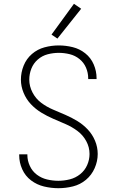

<svg xmlns="http://www.w3.org/2000/svg" viewBox="-20 -982 616 1010"><path d="M287 8Q326 8 364 -1.5Q402 -11 432 -36Q462 -61 478 -97.5Q494 -134 494 -172Q494 -208 480 -241.5Q466 -275 441.5 -301Q417 -327 386.5 -345.5Q356 -364 323.5 -378Q291 -392 258 -406Q225 -420 196.5 -441.5Q168 -463 151 -495.5Q134 -528 134 -563Q134 -593 145 -621Q156 -649 179 -669Q202 -689 231 -696.5Q260 -704 289 -704Q318 -704 346.5 -697Q375 -690 398 -671.5Q421 -653 432.5 -626Q444 -599 444 -570V-566H488V-571Q488 -608 473 -643Q458 -678 428.5 -701.5Q399 -725 362.5 -734Q326 -743 289 -743Q251 -743 214 -733Q177 -723 148 -698Q119 -673 104.5 -637Q90 -601 90 -563Q90 -528 104 -494Q118 -460 142.5 -434Q167 -408 197.5 -389.5Q228 -371 260.5 -357Q293 -343 325.5 -329Q358 -315 387 -293.5Q416 -272 433.5 -240Q451 -208 451 -172Q451 -142 438.5 -113.5Q426 -85 401.5 -65.5Q377 -46 347 -38.5Q317 -31 287 -31Q257 -31 227.5 -38Q198 -45 174 -63Q150 -81 137 -109Q124 -137 124 -166V-170H81V-165Q81 -127 97 -91.5Q113 -56 143.5 -33Q174 -10 211.5 -1Q249 8 287 8ZM282 -779 407 -936 369 -962 251 -800Z"/></svg>

Font: Iosevka Sparkle Extralight
Style: Regular
Weight: 200
Designer: Belleve Invis
Foundry: Belleve Invis
Version: Version 4.5.0; ttfautohint (v1.8.3)